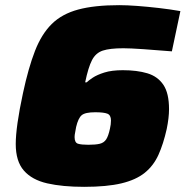

<svg xmlns="http://www.w3.org/2000/svg" viewBox="-20 -716 719 744"><path d="M306 8Q222 8 163 -5.5Q104 -19 72.5 -55Q41 -91 41 -158Q41 -191 48 -240.5Q55 -290 69 -355Q90 -453 115.5 -518.5Q141 -584 180.5 -623Q220 -662 283 -679Q346 -696 442 -696Q472 -696 512 -693Q552 -690 595.5 -685Q639 -680 679 -673L646 -517Q586 -522 535 -525.5Q484 -529 458 -529Q406 -529 378.5 -520Q351 -511 336.5 -483Q322 -455 310 -397H316Q323 -404 339.5 -415Q356 -426 384.5 -435Q413 -444 456 -444Q511 -444 551 -432Q591 -420 613 -387.5Q635 -355 635 -293Q635 -260 626 -216Q613 -158 594 -116Q575 -74 541 -46.5Q507 -19 450.5 -5.5Q394 8 306 8ZM322 -155Q351 -155 367 -159Q383 -163 391.5 -176Q400 -189 406 -217Q410 -234 410 -249Q410 -270 396 -275.5Q382 -281 349 -281Q310 -281 296.5 -269.5Q283 -258 275 -224Q274 -216 271.5 -204.5Q269 -193 269 -185Q269 -163 282.5 -159Q296 -155 322 -155Z"/></svg>

Font: Saira Black
Style: Italic
Weight: 900
Italic angle: -12°
Designer: Hector Gatti with collaboration of the Omnibus-Type team
Foundry: Omnibus-Type
Version: Version 1.100; ttfautohint (v1.8.3)